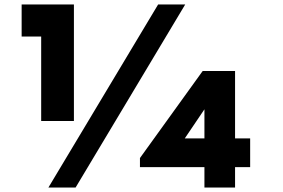

<svg xmlns="http://www.w3.org/2000/svg" viewBox="-20 -845 1274 865"><path d="M165.5 -300V-680.5H77.5V-825H313V-300ZM198 0 692.5 -825H814.5L320.5 0ZM901 0V-92H610.5V-133L893 -525H1039V-221.5H1107V-92H1039V0ZM812.5 -221.5H901V-352.5Z"/></svg>

Font: Spartan Thin ExtraBold
Style: Regular
Weight: 800
Version: Version 1.004